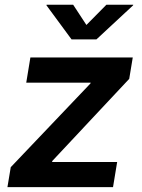

<svg xmlns="http://www.w3.org/2000/svg" viewBox="-20 -773 586 793"><path d="M10.7 0 24.4 -82.5 353.5 -428.2 354.5 -431.6H88.4L105.5 -535.6H528.3L513.7 -447.3L195.8 -107.9L195.3 -104H463.9L446.8 0ZM282.2 -753.4 336.9 -669.9 419.4 -753.4H530.3L529.8 -751L378.4 -610.4H275.4L171.9 -751L172.4 -753.4Z"/></svg>

Font: Inter 20pt SemiBold
Style: Italic
Weight: 600
Italic angle: -9.3988°
Version: Version 4.001;git-66647c0bb